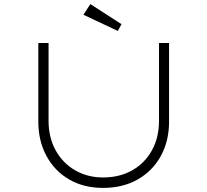

<svg xmlns="http://www.w3.org/2000/svg" viewBox="-20 -910 1012 937"><path d="M483 7Q388 7 317 -34.5Q246 -76 206.5 -149.5Q167 -223 167 -317V-700H217V-321Q217 -239 251.5 -176.5Q286 -114 346.5 -79Q407 -44 483 -44Q564 -44 625.5 -79Q687 -114 721.5 -176.5Q756 -239 756 -321V-700H805V-316Q805 -222 765 -149Q725 -76 652.5 -34.5Q580 7 483 7ZM555 -759 387 -838 421 -890 573 -792Z"/></svg>

Font: Lexend Peta ExtraLight
Style: Regular
Weight: 250
Version: Version 1.007